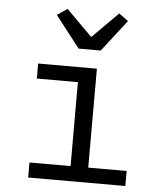

<svg xmlns="http://www.w3.org/2000/svg" viewBox="-54 -819 708 866"><g transform="rotate(5 300.0 -386.5)"><path d="M106 0H546V-68H372V-516H106V-448H292V-68H106ZM382 -599 493 -742 451 -773 334 -656 217 -773 171 -742 282 -599Z"/></g></svg>

Font: IBM Plex Mono
Style: Regular
Weight: 400
Monospace: yes
Designer: Mike Abbink, Paul van der Laan, Pieter van Rosmalen
Foundry: Bold Monday
Version: Version 2.004